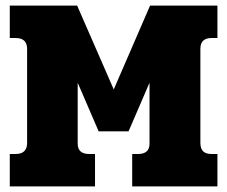

<svg xmlns="http://www.w3.org/2000/svg" viewBox="-20 -667 813 687"><path d="M15 -116H36Q77 -116 77 -156V-492Q77 -531 36 -531H15V-647H256L387 -347L517 -647H758V-531H737Q697 -531 697 -492V-156Q697 -136 706.5 -126Q716 -116 737 -116H758V0H453V-116H474Q515 -116 515 -153V-371L440 -197H333L258 -371V-153Q258 -116 299 -116H320V0H15Z"/></svg>

Font: Pridi
Style: Bold
Weight: 700
Designer: Katatrad Team
Foundry: CadsonDemak
Version: Version 1.001